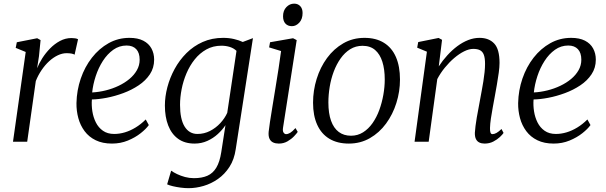

<svg xmlns="http://www.w3.org/2000/svg" viewBox="-20 -758 3242 1027"><path d="M49.5 0 117.5 -480 64 -502 70 -532 179 -553.5 197 -543.5 188.5 -457.5 178.5 -393Q188.5 -418.5 206.2 -446.5Q224 -474.5 248 -499Q272 -523.5 301 -539Q330 -554.5 362.5 -554.5Q372.5 -554.5 382.2 -553Q392 -551.5 397.5 -548L379 -465.5Q373 -469.5 362 -471.5Q351 -473.5 336 -473.5Q313 -473.5 289.2 -462.2Q265.5 -451 243.2 -430.8Q221 -410.5 202.5 -383.2Q184 -356 171.5 -324.5L125.5 0Z M776 -89Q761.5 -68.5 732.5 -45.5Q703.5 -22.5 664 -6.2Q624.5 10 579 10Q528.5 10 492 -7.8Q455.5 -25.5 432.5 -56.5Q409.5 -87.5 399 -126.2Q388.5 -165 389 -206.5Q390.5 -275 412 -337.8Q433.5 -400.5 471.8 -449.5Q510 -498.5 561 -527Q612 -555.5 672.5 -555.5Q717 -555.5 746.2 -540.5Q775.5 -525.5 790 -499Q804.5 -472.5 804.5 -439Q804.5 -395 781.8 -360.8Q759 -326.5 721.5 -301.5Q684 -276.5 639.5 -260Q595 -243.5 550.8 -235Q506.5 -226.5 471.5 -226Q469 -195 474 -162.8Q479 -130.5 492.8 -103Q506.5 -75.5 530.8 -58.5Q555 -41.5 591 -41.5Q619 -41.5 647.8 -50Q676.5 -58.5 705 -75.8Q733.5 -93 759.5 -119ZM657 -514.5Q618 -514.5 586 -491.8Q554 -469 530.2 -432Q506.5 -395 492 -350.8Q477.5 -306.5 473 -263.5Q509.5 -265.5 545.8 -274.5Q582 -283.5 614.5 -299Q647 -314.5 672.2 -335.5Q697.5 -356.5 712.2 -382.5Q727 -408.5 727 -438.5Q727 -475.5 708.8 -495Q690.5 -514.5 657 -514.5Z M1241 39.5Q1233 95 1207.5 134.5Q1182 174 1146 199.2Q1110 224.5 1069 236.5Q1028 248.5 988.5 248.5Q968 248.5 945.8 245.5Q923.5 242.5 904.5 238Q885.5 233.5 874 228L895.5 155Q908 164 927.2 173.2Q946.5 182.5 969.8 188.8Q993 195 1017 195Q1060 195 1089.5 182Q1119 169 1137.2 138.5Q1155.5 108 1163.5 56L1186 -88.5Q1170 -64 1145.2 -41.2Q1120.5 -18.5 1088.8 -4.2Q1057 10 1021 10Q968 10 932.8 -15.5Q897.5 -41 879.8 -86.8Q862 -132.5 862 -193.5Q862 -241 875.2 -291.5Q888.5 -342 914 -389Q939.5 -436 977.2 -473.8Q1015 -511.5 1064.2 -533.5Q1113.5 -555.5 1174 -555.5Q1204.5 -555.5 1231.5 -549.2Q1258.5 -543 1278.5 -533.5L1333 -554ZM1245 -486Q1230.5 -500 1209.5 -506.8Q1188.5 -513.5 1164.5 -513.5Q1119.5 -513.5 1083.8 -493.5Q1048 -473.5 1021.5 -440.2Q995 -407 977.5 -365.8Q960 -324.5 951.5 -280.8Q943 -237 943 -197Q943 -159.5 949 -130.5Q955 -101.5 967.2 -81.5Q979.5 -61.5 996.8 -51.5Q1014 -41.5 1036 -41.5Q1072 -41.5 1103.2 -57.5Q1134.5 -73.5 1158.5 -99.5Q1182.5 -125.5 1195.5 -154.5Z M1471.5 10Q1454 10 1441 4Q1428 -2 1421.5 -16Q1415 -30 1417 -53Q1418.5 -70 1424 -105.5Q1429.5 -141 1437.2 -188.2Q1445 -235.5 1453.5 -287.8Q1462 -340 1470 -391.2Q1478 -442.5 1483.5 -485L1419.5 -504.5L1424.5 -532L1547.5 -553.5L1567 -543.5L1494 -75.5Q1491 -57 1496.8 -48.8Q1502.5 -40.5 1510 -40.5Q1520.5 -40.5 1532.2 -47.5Q1544 -54.5 1560.5 -73L1572.5 -52.5Q1567 -44 1552.8 -29Q1538.5 -14 1517.8 -2Q1497 10 1471.5 10ZM1541.5 -618Q1519.5 -618 1506.8 -631.8Q1494 -645.5 1494 -671Q1494 -701.5 1511.8 -720Q1529.5 -738.5 1553.5 -738.5Q1573.5 -738.5 1586 -725.2Q1598.5 -712 1598.5 -688.5Q1598.5 -656 1581 -637Q1563.5 -618 1541.5 -618Z M1929.5 -555.5Q1991 -555.5 2033.5 -529.2Q2076 -503 2097.8 -453Q2119.5 -403 2119.5 -332.5Q2119.5 -268.5 2100.2 -207.2Q2081 -146 2045 -97Q2009 -48 1958.5 -19Q1908 10 1846 10Q1784.5 10 1741.8 -15.8Q1699 -41.5 1676.8 -90.5Q1654.5 -139.5 1654.5 -208.5Q1654.5 -274 1673.8 -336Q1693 -398 1729.2 -447.5Q1765.5 -497 1816.2 -526.2Q1867 -555.5 1929.5 -555.5ZM1919 -513Q1882.5 -513 1853.2 -494.8Q1824 -476.5 1802 -445.5Q1780 -414.5 1765.2 -375.2Q1750.5 -336 1743.5 -293.2Q1736.5 -250.5 1736.5 -210Q1736.5 -151.5 1750.8 -112Q1765 -72.5 1792 -52.2Q1819 -32 1857.5 -32Q1893 -32 1922 -50.2Q1951 -68.5 1972.8 -99.5Q1994.5 -130.5 2008.8 -169.5Q2023 -208.5 2030.5 -250.8Q2038 -293 2038 -333Q2038 -387.5 2025.2 -427.8Q2012.5 -468 1986.5 -490.5Q1960.5 -513 1919 -513Z M2327 -403Q2347.5 -434.5 2372.8 -462.2Q2398 -490 2426.2 -511Q2454.5 -532 2484.5 -543.8Q2514.5 -555.5 2545 -555.5Q2595 -555.5 2623.5 -525.2Q2652 -495 2652 -421.5Q2652 -399.5 2647.8 -369Q2643.5 -338.5 2637.8 -305.2Q2632 -272 2626.5 -242Q2621.5 -214.5 2615.8 -183.8Q2610 -153 2605.8 -124.2Q2601.5 -95.5 2601 -73.5Q2600.5 -57.5 2603.5 -49Q2606.5 -40.5 2614 -40.5Q2624 -40.5 2635.8 -47Q2647.5 -53.5 2662.5 -68L2673.5 -47Q2668.5 -39 2654 -25.2Q2639.5 -11.5 2618.8 -0.8Q2598 10 2572 10Q2556 10 2544 4.2Q2532 -1.5 2525.8 -14.2Q2519.5 -27 2520 -48Q2521 -63 2523.5 -84Q2526 -105 2530.2 -129Q2534.5 -153 2539.2 -177.8Q2544 -202.5 2548 -225.5Q2552 -248.5 2556.8 -273.2Q2561.5 -298 2565.5 -323.2Q2569.5 -348.5 2572 -372.2Q2574.5 -396 2574.5 -416.5Q2574.5 -447 2568.2 -464.2Q2562 -481.5 2548.2 -489Q2534.5 -496.5 2511.5 -496.5Q2489 -496.5 2462.8 -483.5Q2436.5 -470.5 2410 -448Q2383.5 -425.5 2359.8 -396.5Q2336 -367.5 2319 -335L2273 0H2197.5L2263.5 -481.5L2211.5 -503L2217 -533L2326 -555L2344.5 -545Z M3138.5 -89Q3124 -68.5 3095 -45.5Q3066 -22.5 3026.5 -6.2Q2987 10 2941.5 10Q2891 10 2854.5 -7.8Q2818 -25.5 2795 -56.5Q2772 -87.5 2761.5 -126.2Q2751 -165 2751.5 -206.5Q2753 -275 2774.5 -337.8Q2796 -400.5 2834.2 -449.5Q2872.5 -498.5 2923.5 -527Q2974.5 -555.5 3035 -555.5Q3079.5 -555.5 3108.8 -540.5Q3138 -525.5 3152.5 -499Q3167 -472.5 3167 -439Q3167 -395 3144.2 -360.8Q3121.5 -326.5 3084 -301.5Q3046.5 -276.5 3002 -260Q2957.5 -243.5 2913.2 -235Q2869 -226.5 2834 -226Q2831.5 -195 2836.5 -162.8Q2841.5 -130.5 2855.2 -103Q2869 -75.5 2893.2 -58.5Q2917.5 -41.5 2953.5 -41.5Q2981.5 -41.5 3010.2 -50Q3039 -58.5 3067.5 -75.8Q3096 -93 3122 -119ZM3019.5 -514.5Q2980.5 -514.5 2948.5 -491.8Q2916.5 -469 2892.8 -432Q2869 -395 2854.5 -350.8Q2840 -306.5 2835.5 -263.5Q2872 -265.5 2908.2 -274.5Q2944.5 -283.5 2977 -299Q3009.5 -314.5 3034.8 -335.5Q3060 -356.5 3074.8 -382.5Q3089.5 -408.5 3089.5 -438.5Q3089.5 -475.5 3071.2 -495Q3053 -514.5 3019.5 -514.5Z"/></svg>

Font: Merriweather 48pt Light
Style: Italic
Weight: 300
Italic angle: -7.8°
Version: Version 2.101